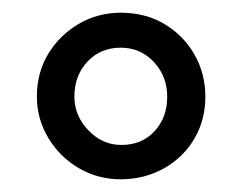

<svg xmlns="http://www.w3.org/2000/svg" viewBox="-20 -600 382 302"><path d="M170 -318Q134 -318 104 -335.5Q74 -353 56 -383Q38 -413 38 -448Q38 -486 56 -515.5Q74 -545 104 -562.5Q134 -580 170 -580Q209 -580 239 -562Q269 -544 286 -514Q303 -484 303 -448Q303 -411 285.5 -381.5Q268 -352 237.5 -335Q207 -318 170 -318ZM171 -372Q203 -372 223 -393.5Q243 -415 243 -448Q243 -480 222 -502.5Q201 -525 170 -525Q138 -525 117.5 -503Q97 -481 97 -448Q97 -418 119 -395Q141 -372 171 -372Z"/></svg>

Font: Rasa Medium
Style: Regular
Weight: 500
Designer: Anna Giedrys (Yrsa+Rasa design), David Brezina (Yrsa art-direction, Rasa art-direction, design)
Foundry: Rosetta Type Foundry
Version: Version 2.004